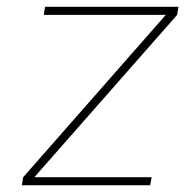

<svg xmlns="http://www.w3.org/2000/svg" viewBox="-20 -551 550 570"><path d="M425.8 -1H44.9L48.8 -24.9L472.2 -506.8H109.9L113.8 -530.8H509.8L505.9 -506.8L82 -24.9H430.2Z"/></svg>

Font: Squarion Thin
Style: Italic
Weight: 100
Designer: Natanael Gama
Version: Version 1.00;September 12, 2019;FontCreator 11.5.0.2425 64-b